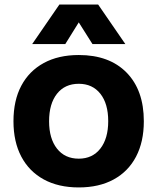

<svg xmlns="http://www.w3.org/2000/svg" viewBox="-20 -809 690 841"><path d="M325 12Q236 12 171.8 -23Q107.6 -58.1 73.3 -123Q39 -188 39 -278Q39 -369 73.3 -433.5Q107.5 -497.9 171.7 -533Q235.9 -568 325.2 -568Q459 -568 534.5 -491Q610 -414 610 -277.8Q610 -188 576 -123Q542 -58 478 -23Q414 12 325 12ZM325 -114Q385 -114 419.5 -158.1Q454 -202.3 454 -278.3Q454 -355 419.5 -398.5Q385 -442 325 -442Q264.2 -442 229.6 -398.3Q195 -354.5 195 -277.9Q195 -202 229.6 -158Q264.2 -114 325 -114ZM121 -616 240 -789H410L529 -616H385L325 -711L266 -616Z"/></svg>

Font: Azeret Mono Thin
Style: Regular
Weight: 100
Designer: Martin Vácha
Foundry: Displaay
Version: Version 1.002